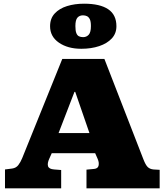

<svg xmlns="http://www.w3.org/2000/svg" viewBox="-20 -1019 891 1039"><path d="M7 0V-102L46 -107Q67 -110 79 -125.5Q91 -141 100 -163L317 -700H545L756 -157Q768 -126 779.5 -115Q791 -104 810 -102L844 -100V0H448V-101L490 -105Q510 -107 513.5 -123Q517 -139 509 -158L495 -190H260L247 -161Q235 -135 240 -119.5Q245 -104 273 -102L311 -99V0ZM297 -299H464L387 -522H383ZM420 -755Q347 -755 299 -788Q251 -821 251 -877Q251 -919 276 -946Q301 -973 342.5 -986Q384 -999 435 -999Q521 -999 565.5 -969Q610 -939 610 -877Q610 -838 585 -811Q560 -784 517 -769.5Q474 -755 420 -755ZM430 -818Q448 -818 460 -831Q472 -844 472 -878Q472 -903 466 -915Q460 -927 450.5 -931.5Q441 -936 429 -936Q410 -936 399 -923.5Q388 -911 388 -878Q388 -853 393 -840Q398 -827 407.5 -822.5Q417 -818 430 -818Z"/></svg>

Font: Literata Variable Black
Style: Regular
Weight: 900
Designer: Latin by Veronika Burian and Jose Scaglione. Greek by Irene Vlachou. Cyrillic by Vera Evstafieva.
Foundry: TypeTogether
Version: Version 3.021